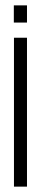

<svg xmlns="http://www.w3.org/2000/svg" viewBox="-20 -620 147 715"><path d="M32 -479.5V75H80.5V-479.5ZM31.5 -536H80.5V-600H31.5Z"/></svg>

Font: Anybody UltraCondensed Light
Style: Regular
Weight: 300
Width: 1
Version: Version 1.113;gftools[0.9.25]